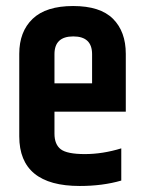

<svg xmlns="http://www.w3.org/2000/svg" viewBox="-20 -612 474 638"><path d="M44 -159V-433Q44 -507 88.5 -549.5Q133 -592 223 -592Q313 -592 355.5 -549.5Q398 -507 398 -433V-241H161V-168Q161 -132 182 -116Q203 -100 262 -100Q321 -100 383 -119V-12Q321 6 245 6Q44 6 44 -159ZM161 -335H286V-432Q286 -491 223.5 -491Q161 -491 161 -432Z"/></svg>

Font: Khand SemiBold
Style: Regular
Weight: 600
Designer: Devanagari: Sanchit Sawaria, Jyotish Sonowal; Latin: Satya Rajpurohit
Foundry: Indian Type Foundry
Version: Version 1.101;PS 1.0;hotconv 1.0.78;makeotf.lib2.5.61930; tt